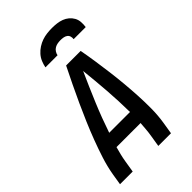

<svg xmlns="http://www.w3.org/2000/svg" viewBox="-278 -1056 1156 1156"><g transform="rotate(-45 300.0 -477.5)"><path d="M27 0 39 -74Q49 -131 67 -187Q85 -243 106 -298.5Q127 -354 150.5 -409Q174 -464 199 -518.5Q224 -573 250 -627Q276 -681 303 -735H427Q437 -681 445 -627Q453 -573 460 -518.5Q467 -464 472 -409Q477 -354 480 -298.5Q483 -243 482.5 -186.5Q482 -130 473 -74L461 0H353L365 -74Q369 -98 371 -123Q373 -148 375 -173H170Q163 -148 157 -123.5Q151 -99 147 -74L135 0ZM200 -265H377Q376 -359 369 -452.5Q362 -546 352 -639Q310 -546 271 -453Q232 -360 200 -265ZM207 -815Q211 -836 219.5 -856.5Q228 -877 243 -894Q258 -911 277.5 -923.5Q297 -936 317.5 -943Q338 -950 359.5 -952.5Q381 -955 402 -955Q423 -955 443.5 -952.5Q464 -950 482.5 -943Q501 -936 516 -923.5Q531 -911 540.5 -894Q550 -877 551.5 -856.5Q553 -836 550 -815H447Q449 -827 445.5 -838.5Q442 -850 432.5 -856.5Q423 -863 411 -865Q399 -867 387 -867Q375 -867 362.5 -865Q350 -863 338.5 -856.5Q327 -850 319.5 -838.5Q312 -827 310 -815Z"/></g></svg>

Font: Iosevka Curly SmBdEx
Style: Italic
Weight: 600
Width: 7
Italic angle: -9°
Monospace: yes
Designer: Belleve Invis
Foundry: Belleve Invis
Version: Version 11.1.0; ttfautohint (v1.8.3)